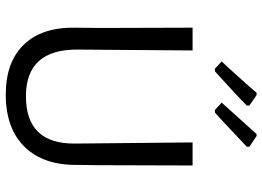

<svg xmlns="http://www.w3.org/2000/svg" viewBox="-142 -761 910 666"><g transform="rotate(90 313.0 -428.0)"><path d="M552 -243 553 -315 554 -641H474L478 -234C479.3 -120 424.7 -63 314 -63C204.7 -63 150.7 -123.3 152 -244L155 -641H76L77 -321L76 -234C74.7 -157.3 94.2 -98 134.5 -56C174.8 -14 232.7 7 308 7C386.7 7 447.3 -15 490 -59C532.7 -103 553.3 -164.3 552 -243ZM211 -761 193 -742 219 -718 228 -719C282.7 -768.3 322 -805 346 -829V-838L310 -863H302C288.7 -847 258.3 -813 211 -761ZM445 -863 336 -742 362 -718 371 -719 403 -748 489 -829V-838L452 -863Z"/></g></svg>

Font: Alegreya Sans
Style: Regular
Weight: 400
Designer: Juan Pablo del Peral
Foundry: Huerta Tipografica
Version: Version 1.000;PS 001.000;hotconv 1.0.70;makeotf.lib2.5.58329